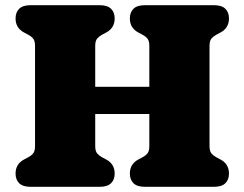

<svg xmlns="http://www.w3.org/2000/svg" viewBox="-20 -720 942 740"><path d="M211.5 -385.5H650.5V-280.5H211.5ZM347 -157Q347 -137.5 354.5 -128.8Q362 -120 373 -114L389 -105.5Q422 -88 422 -51Q422 -27.5 408 -13.8Q394 0 364.5 0H97.5Q68 0 54 -13.8Q40 -27.5 40 -51Q40 -88 73 -105.5L89 -114Q100.5 -120 107.8 -128.8Q115 -137.5 115 -157V-543Q115 -562.5 107.8 -571.2Q100.5 -580 89 -586L73 -594.5Q40 -612 40 -649Q40 -672.5 54 -686.2Q68 -700 97.5 -700H364.5Q394 -700 408 -686.2Q422 -672.5 422 -649Q422 -612 389 -594.5L373 -586Q362 -580 354.5 -571.2Q347 -562.5 347 -543ZM787.5 -157Q787.5 -137.5 795 -128.8Q802.5 -120 813.5 -114L829.5 -105.5Q862.5 -88 862.5 -51Q862.5 -27.5 848.5 -13.8Q834.5 0 805 0H538Q508.5 0 494.5 -13.8Q480.5 -27.5 480.5 -51Q480.5 -88 513.5 -105.5L529.5 -114Q541 -120 548.2 -128.8Q555.5 -137.5 555.5 -157V-543Q555.5 -562.5 548.2 -571.2Q541 -580 529.5 -586L513.5 -594.5Q480.5 -612 480.5 -649Q480.5 -672.5 494.5 -686.2Q508.5 -700 538 -700H805Q834.5 -700 848.5 -686.2Q862.5 -672.5 862.5 -649Q862.5 -612 829.5 -594.5L813.5 -586Q802.5 -580 795 -571.2Q787.5 -562.5 787.5 -543Z"/></svg>

Font: Fraunces SuperSoft
Style: Regular
Weight: 900
Version: Version 1.000;[b76b70a41]